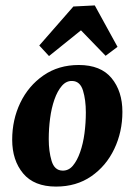

<svg xmlns="http://www.w3.org/2000/svg" viewBox="-20 -676 497 709"><path d="M187 13Q106 13 65.5 -35.5Q25 -84 25 -160Q25 -234 55 -296.5Q85 -359 140.5 -397.5Q196 -436 271 -436Q352 -436 392 -387.5Q432 -339 432 -263Q432 -189 402 -126Q372 -63 317 -25Q262 13 187 13ZM210 -46Q233 -45 249 -64Q265 -83 276 -114.5Q287 -146 292 -184Q297 -222 297 -261Q297 -307 286.5 -341.5Q276 -376 247 -377Q225 -378 208.5 -359Q192 -340 181 -308.5Q170 -277 165 -239Q160 -201 160 -162Q160 -117 170.5 -82Q181 -47 210 -46ZM125 -508 251 -652 330 -656 414 -503 370 -470 279 -564 161 -469Z"/></svg>

Font: Rasa
Style: Bold Italic
Weight: 700
Italic angle: -7.10001°
Designer: Anna Giedrys (Yrsa+Rasa design), David Brezina (Yrsa art-direction, Rasa art-direction, design)
Foundry: Rosetta Type Foundry
Version: Version 2.004